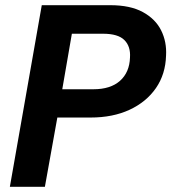

<svg xmlns="http://www.w3.org/2000/svg" viewBox="-20 -720 660 740"><path d="M18 0 141 -700H405Q482 -700 530.5 -673.5Q579 -647 601 -603Q623 -559 620 -506Q618 -434 581 -380.5Q544 -327 479.5 -297Q415 -267 329 -267H201L153 0ZM220 -376H340Q406 -376 442.5 -408.5Q479 -441 481 -498Q484 -541 459.5 -565.5Q435 -590 377 -590H257Z"/></svg>

Font: DM Sans 28pt
Style: Bold Italic
Weight: 700
Italic angle: -10°
Version: Version 4.004;gftools[0.9.30]